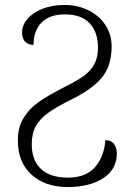

<svg xmlns="http://www.w3.org/2000/svg" viewBox="-20 -744 553 774"><path d="M52 -178Q52 -231 75 -268.5Q98 -306 135.5 -332.5Q173 -359 234 -390Q287 -416 316.5 -437Q346 -458 360.5 -485.5Q375 -513 375 -553Q375 -614 341.5 -650Q308 -686 242 -686Q179 -686 147 -652.5Q115 -619 115 -563Q95 -563 82 -575.5Q69 -588 69 -615Q69 -642 90.5 -667.5Q112 -693 151 -708.5Q190 -724 240 -724Q293 -724 336.5 -702.5Q380 -681 405 -643Q430 -605 430 -557Q430 -478 390 -430.5Q350 -383 266 -342Q206 -312 173.5 -288.5Q141 -265 124.5 -235.5Q108 -206 108 -163Q108 -97 145.5 -62.5Q183 -28 254 -28Q325 -28 362 -69Q399 -110 405 -179Q428 -179 439.5 -163.5Q451 -148 451 -125Q451 -62 396.5 -26Q342 10 253 10Q163 10 107.5 -39.5Q52 -89 52 -178Z"/></svg>

Font: Noto Serif Georgian Light
Style: Regular
Weight: 300
Designer: Monotype Design team
Foundry: Monotype Imaging Inc.
Version: Version 1.000